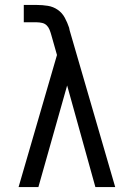

<svg xmlns="http://www.w3.org/2000/svg" viewBox="-20 -755 540 775"><path d="M55 0 210 -533 187 -614Q184 -625 180 -635Q176 -645 168.5 -652.5Q161 -660 150 -662.5Q139 -665 129 -665H76V-735H129Q151 -735 173 -731.5Q195 -728 213 -715.5Q231 -703 241.5 -683.5Q252 -664 259 -643Q259 -640 260 -638Q261 -636 261 -633L445 0H365L251 -410L135 0Z"/></svg>

Font: Iosevka Slab
Style: Regular
Weight: 400
Monospace: yes
Designer: Belleve Invis
Foundry: Belleve Invis
Version: Version 11.2.4; ttfautohint (v1.8.3)